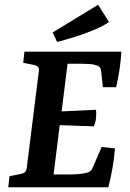

<svg xmlns="http://www.w3.org/2000/svg" viewBox="-20 -790 550 810"><path d="M414 -422 407 -487Q406 -498 402.5 -504Q399 -510 388 -514Q375 -519 358 -520Q341 -521 325 -521H265L240 -320L385 -327Q387 -309 385 -291Q383 -273 376 -257L232 -262L206 -54H273Q296 -54 316 -56Q336 -58 349 -62Q360 -66 365.5 -73Q371 -80 375 -92L409 -170L465 -164Q462 -125 455 -83.5Q448 -42 437 0H15L20 -47L68 -56Q80 -59 85.5 -64Q91 -69 93 -83L144 -491Q145 -504 140 -508.5Q135 -513 124 -516L78 -525L83 -572H492Q490 -536 484.5 -498.5Q479 -461 470 -422ZM221 -613 202 -653 394 -770 440 -697Q415 -680 377 -664Q339 -648 297.5 -635Q256 -622 221 -613Z"/></svg>

Font: Rasa SemiBold
Style: Italic
Weight: 600
Italic angle: -7.10001°
Designer: Anna Giedrys (Yrsa+Rasa design), David Brezina (Yrsa art-direction, Rasa art-direction, design)
Foundry: Rosetta Type Foundry
Version: Version 2.004